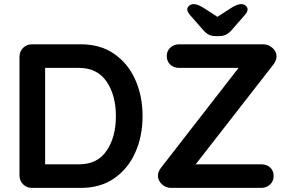

<svg xmlns="http://www.w3.org/2000/svg" viewBox="-20 -916 1403 936"><path d="M675 -350Q675 -252 639.5 -172.5Q604 -93 536.5 -46.5Q469 0 375 0H136Q110 0 92.5 -17.5Q75 -35 75 -61V-639Q75 -665 92.5 -682.5Q110 -700 136 -700H375Q469 -700 536.5 -653.5Q604 -607 639.5 -527.5Q675 -448 675 -350ZM545 -350Q545 -452 499.5 -518.5Q454 -585 365 -585H200V-115H365Q455 -115 500 -181.5Q545 -248 545 -350ZM1314 -603 934 -115H1253Q1280 -115 1297 -99.5Q1314 -84 1314 -58Q1314 -33 1296.5 -16.5Q1279 0 1253 0H814Q788 0 769 -18Q750 -36 750 -59Q750 -78 764 -97L1143 -585H854Q827 -585 810 -601Q793 -617 793 -643Q793 -668 810.5 -684Q828 -700 854 -700H1263Q1287 -700 1307.5 -683Q1328 -666 1328 -641Q1328 -622 1314 -603ZM1187 -871Q1187 -864 1184 -858Q1181 -852 1172 -841L1109 -769Q1096 -754 1081.5 -747Q1067 -740 1048 -740H1032Q1012 -740 998 -747Q984 -754 971 -769L908 -841Q899 -852 896 -858Q893 -864 893 -871Q893 -880 902 -888Q911 -896 924 -896Q944 -896 975 -876L1040 -834L1105 -876Q1136 -896 1156 -896Q1169 -896 1178 -888Q1187 -880 1187 -871Z"/></svg>

Font: Quicksand
Style: Bold
Weight: 700
Version: Version 3.000